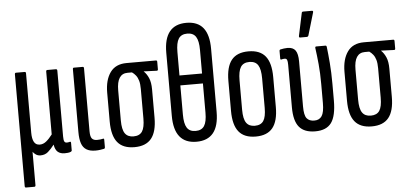

<svg xmlns="http://www.w3.org/2000/svg" viewBox="-56 -814 2387 1118"><g transform="rotate(-5 1138.0 -255.0)"><path d="M53 185Q46 185 46 176V-477Q46 -486 53 -486H104Q111 -486 111 -477V-130Q111 -95 121.5 -76Q132 -57 155 -57Q175 -57 192.5 -71Q210 -85 229 -110V-477Q229 -486 236 -486H286Q294 -486 294 -477V-93Q294 -72 298 -63.5Q302 -55 313 -55Q318 -55 322.5 -56Q327 -57 331 -58Q337 -59 337 -51V-7Q337 -2 330 1Q323 4 313 5Q303 6 295 6Q270 6 255 -6.5Q240 -19 235 -49V-50Q216 -25 198 -9.5Q180 6 154 6Q138 6 126.5 -2Q115 -10 109 -19V176Q109 185 102 185Z M475 6Q442 6 422 -6.5Q402 -19 393.5 -44.5Q385 -70 385 -110V-477Q385 -486 391 -486H443Q450 -486 450 -477V-109Q450 -78 459.5 -66.5Q469 -55 489 -55Q499 -55 508 -56Q517 -57 525 -59Q531 -61 531 -52V-8Q531 -2 526 0Q516 2 503 4Q490 6 475 6Z M703 6Q636 6 604 -33.5Q572 -73 572 -155V-324Q572 -398 603.5 -442Q635 -486 699 -486H871Q878 -486 878 -478V-434Q878 -426 871 -426L795 -429V-428Q812 -412 823 -386.5Q834 -361 834 -320V-155Q834 -73 802 -33.5Q770 6 703 6ZM703 -57Q738 -57 753.5 -80Q769 -103 769 -156V-328Q769 -358 763.5 -377Q758 -396 748 -408.5Q738 -421 726 -429H700Q669 -429 653 -405Q637 -381 637 -331V-156Q637 -103 653 -80Q669 -57 703 -57Z M1066 -689Q1132 -689 1164.5 -648.5Q1197 -608 1197 -526V-157Q1197 -75 1164 -34.5Q1131 6 1066 6Q1001 6 968 -34.5Q935 -75 935 -157V-526Q935 -608 968 -648.5Q1001 -689 1066 -689ZM1066 -626Q1031 -626 1015.5 -602Q1000 -578 1000 -524V-387H1132V-524Q1132 -578 1116.5 -602Q1101 -626 1066 -626ZM1066 -57Q1101 -57 1116.5 -81Q1132 -105 1132 -158V-329H1000V-158Q1000 -105 1015.5 -81Q1031 -57 1066 -57Z M1412 6Q1345 6 1313 -33.5Q1281 -73 1281 -155V-330Q1281 -413 1313 -452.5Q1345 -492 1412 -492Q1479 -492 1511 -452.5Q1543 -413 1543 -330V-155Q1543 -73 1511 -33.5Q1479 6 1412 6ZM1412 -57Q1447 -57 1462.5 -80Q1478 -103 1478 -156V-328Q1478 -382 1462.5 -406Q1447 -430 1412 -430Q1377 -430 1361.5 -406Q1346 -382 1346 -328V-156Q1346 -103 1362 -80Q1378 -57 1412 -57Z M1760 6Q1696 6 1666 -30Q1636 -66 1636 -145V-393Q1636 -414 1632.5 -422.5Q1629 -431 1618 -431Q1613 -431 1608 -430Q1603 -429 1599 -428Q1593 -427 1593 -434V-478Q1593 -486 1600 -487Q1609 -489 1619.5 -490.5Q1630 -492 1640 -492Q1673 -492 1687 -472Q1701 -452 1701 -408V-144Q1701 -93 1715.5 -75Q1730 -57 1760 -57Q1789 -57 1803.5 -78.5Q1818 -100 1818 -155V-265Q1818 -330 1813 -382Q1808 -434 1802 -477Q1801 -486 1808 -486H1862Q1868 -486 1869 -478Q1874 -438 1878.5 -382.5Q1883 -327 1883 -262V-164Q1883 -73 1854 -33.5Q1825 6 1760 6ZM1719 -546Q1712 -546 1713 -555L1741 -687Q1742 -695 1750 -695H1801Q1810 -695 1807 -685L1768 -553Q1765 -546 1758 -546Z M2090 6Q2023 6 1991 -33.5Q1959 -73 1959 -155V-324Q1959 -398 1990.5 -442Q2022 -486 2086 -486H2258Q2265 -486 2265 -478V-434Q2265 -426 2258 -426L2182 -429V-428Q2199 -412 2210 -386.5Q2221 -361 2221 -320V-155Q2221 -73 2189 -33.5Q2157 6 2090 6ZM2090 -57Q2125 -57 2140.5 -80Q2156 -103 2156 -156V-328Q2156 -358 2150.5 -377Q2145 -396 2135 -408.5Q2125 -421 2113 -429H2087Q2056 -429 2040 -405Q2024 -381 2024 -331V-156Q2024 -103 2040 -80Q2056 -57 2090 -57Z"/></g></svg>

Font: Sofia Sans Extra Condensed
Style: Regular
Weight: 400
Designer: Botio Nikoltchev, Ani Petrova
Foundry: lettersoup
Version: Version 4.101